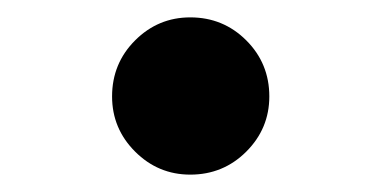

<svg xmlns="http://www.w3.org/2000/svg" viewBox="-20 -455 440 221"><path d="M199 -254Q162 -254 135.5 -280.5Q109 -307 109 -344Q109 -382 135.5 -408.5Q162 -435 199 -435Q237 -435 263.5 -408.5Q290 -382 290 -344Q290 -307 263.5 -280.5Q237 -254 199 -254Z"/></svg>

Font: Roundo Variable
Style: Regular
Weight: 200
Designer: Shiva Nallaperumal
Foundry: Indian Type Foundry
Version: Version 2.000